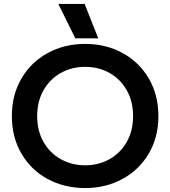

<svg xmlns="http://www.w3.org/2000/svg" viewBox="-20 -936 861 971"><path d="M275 -916H408L477 -742H361ZM40 -349Q40 -456 88.5 -539Q137 -622 221.5 -668Q306 -714 411 -714Q515 -714 599.5 -668Q684 -622 732.5 -539Q781 -456 781 -349Q781 -242 732.5 -159.5Q684 -77 599.5 -31Q515 15 411 15Q306 15 221.5 -30.5Q137 -76 88.5 -159Q40 -242 40 -349ZM653 -349Q653 -423 621 -479.5Q589 -536 534 -567Q479 -598 411 -598Q343 -598 287.5 -567Q232 -536 200 -479.5Q168 -423 168 -349Q168 -274 200.5 -217.5Q233 -161 288.5 -130.5Q344 -100 411 -100Q478 -100 533 -130.5Q588 -161 620.5 -217.5Q653 -274 653 -349Z"/></svg>

Font: Prompt Medium
Style: Regular
Weight: 500
Designer: Katatrad Team
Foundry: CadsonDemak
Version: Version 1.001